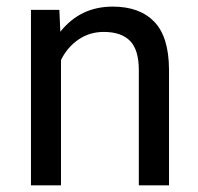

<svg xmlns="http://www.w3.org/2000/svg" viewBox="-20 -558 595 578"><path d="M163.6 -377.4V0H73.2V-528.3H158.7L161.6 -462.4Q221.7 -538.1 319.3 -538.1Q400.4 -538.1 444.3 -492.7Q488.3 -447.3 488.8 -348.6V0H397.9V-347.2Q397.9 -407.7 371.6 -434.8Q345.2 -461.9 292.5 -461.9Q250 -461.9 216.6 -439.2Q183.1 -416.5 163.6 -377.4Z"/></svg>

Font: Mardoto
Style: Regular
Weight: 400
Designer: Christian Robertson, Vahan Hovhannisyan
Foundry: Google
Version: Version 1.000